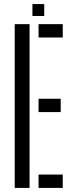

<svg xmlns="http://www.w3.org/2000/svg" viewBox="-20 -918 349 938"><path d="M51.9 0V-800H124.4V0ZM168.3 0V-65.2H286.6V0ZM168.3 -370.4V-435.6H276.6V-370.4ZM168.3 -734.8V-800H286.6V-734.8ZM138.4 -840V-898.1H196V-840Z"/></svg>

Font: Big Shoulders Stencil Thin
Style: Regular
Weight: 100
Designer: Patric King
Foundry: XO Type Co
Version: Version 2.001